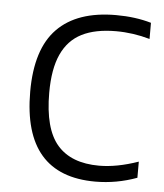

<svg xmlns="http://www.w3.org/2000/svg" viewBox="-45 -591 548 640"><g transform="rotate(5 229.0 -270.5)"><path d="M55 -270.5Q55 -413.5 121.8 -481.5Q188.5 -549.5 318 -549.5Q383 -549.5 436 -534V-480Q379.5 -496 323 -496Q253.5 -496 208.5 -473.2Q163.5 -450.5 141 -401.2Q118.5 -352 118.5 -272.5Q118.5 -152 165 -98.2Q211.5 -44.5 305 -44.5Q364.5 -44.5 436 -69.5V-15.5Q368 9.5 297 9.5Q55 9.5 55 -270.5Z"/></g></svg>

Font: Encode Sans Semi Expanded Light
Style: Regular
Weight: 300
Width: 6
Designer: Multiple Designers
Foundry: Impallari Type
Version: Version 2.000